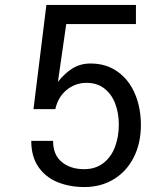

<svg xmlns="http://www.w3.org/2000/svg" viewBox="-20 -745 640 774"><path d="M106 -177H194Q194 -120.5 229.2 -91.8Q264.5 -63 319 -63Q364.5 -63 396.2 -87.2Q428 -111.5 443.5 -152.5Q459 -193.5 459 -243Q459 -289 444.5 -327.2Q430 -365.5 400.8 -388.2Q371.5 -411 329 -411Q283.5 -411 248.8 -382.5Q214 -354 203 -305H115L167 -725H528V-648H247L213.5 -415Q241.5 -450.5 273.2 -469.8Q305 -489 345 -489Q408 -489 454 -456.2Q500 -423.5 524 -367Q548 -310.5 548 -241Q548 -167.5 519.2 -110.8Q490.5 -54 438.8 -22.5Q387 9 320 9Q260.5 9 212 -10.8Q163.5 -30.5 134.8 -72.2Q106 -114 106 -177Z"/></svg>

Font: JuliaMono
Style: Regular
Weight: 400
Monospace: yes
Designer: cormullion
Foundry: corm
Version: Version 0.055; ttfautohint (v1.8.4)